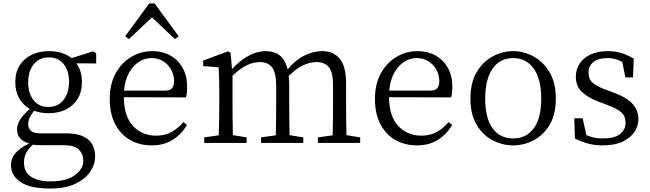

<svg xmlns="http://www.w3.org/2000/svg" viewBox="-20 -822 3738 1104"><path d="M258 -207Q314 -207 345.5 -247.5Q377 -288 377 -352Q377 -414 346.5 -453Q316 -492 261 -492Q206 -492 174 -452.5Q142 -413 142 -349Q142 -285 173 -246Q204 -207 258 -207ZM349 13H221Q192 13 168 10Q142 35 130 58.5Q118 82 118 113Q118 168 159 194.5Q200 221 268 221Q362 221 410.5 185.5Q459 150 459 101Q459 64 434 38.5Q409 13 349 13ZM533 -516V-457L419 -458Q451 -415 451 -350Q451 -293 426 -253Q401 -213 358 -192Q315 -171 260 -171Q215 -171 176 -185Q160 -164 151 -146Q142 -128 142 -108Q142 -85 157.5 -70Q173 -55 215 -55H362Q445 -55 486 -20.5Q527 14 527 78Q527 124 498 166.5Q469 209 411.5 235.5Q354 262 267 262Q153 262 98 224.5Q43 187 43 126Q43 90 67.5 60Q92 30 148 3Q115 -6 96.5 -26Q78 -46 78 -77Q78 -104 94.5 -132Q111 -160 151 -196Q113 -218 90.5 -256.5Q68 -295 68 -350Q68 -406 93 -446Q118 -486 162 -507Q206 -528 261 -528Q340 -528 392 -488L516 -527Z M854 -722 721 -597 700 -614 838 -802H869L1007 -614L986 -597ZM693 -301H927Q960 -301 970.5 -316Q981 -331 981 -355Q981 -390 964.5 -420.5Q948 -451 919 -469.5Q890 -488 851 -488Q814 -488 780.5 -467.5Q747 -447 723 -405.5Q699 -364 693 -301ZM1049 -262 692 -263Q693 -152 745.5 -97Q798 -42 877 -42Q930 -42 967.5 -63.5Q1005 -85 1034 -120L1055 -104Q1024 -50 973 -18Q922 14 852 14Q782 14 727.5 -17.5Q673 -49 642 -108.5Q611 -168 611 -254Q611 -338 644.5 -399.5Q678 -461 734 -494.5Q790 -528 856 -528Q914 -528 959 -503Q1004 -478 1030 -432Q1056 -386 1056 -324Q1056 -283 1049 -262Z M1972 -45 2051 -32V0H1808V-32L1893 -44Q1894 -86 1894.5 -137.5Q1895 -189 1895 -228V-330Q1895 -408 1870.5 -436.5Q1846 -465 1799 -465Q1764 -465 1725.5 -448Q1687 -431 1640 -385Q1643 -361 1643 -332V-228Q1643 -189 1643.5 -137.5Q1644 -86 1645 -45L1724 -32V0H1481V-32L1566 -44Q1567 -85 1567.5 -137Q1568 -189 1568 -228V-328Q1568 -404 1544.5 -434.5Q1521 -465 1475 -465Q1438 -465 1400.5 -447.5Q1363 -430 1317 -387V-228Q1317 -190 1317.5 -138Q1318 -86 1319 -45L1398 -32V0H1154V-32L1238 -44Q1239 -86 1240 -138Q1241 -190 1241 -228V-283Q1241 -331 1240 -365.5Q1239 -400 1237 -435L1148 -442V-474L1292 -527L1306 -517L1314 -425Q1357 -472 1407 -500Q1457 -528 1507 -528Q1557 -528 1589 -503Q1621 -478 1634 -423Q1677 -476 1729 -502Q1781 -528 1833 -528Q1897 -528 1933.5 -484.5Q1970 -441 1970 -340V-228Q1970 -189 1970.5 -137.5Q1971 -86 1972 -45Z M2218 -301H2452Q2485 -301 2495.5 -316Q2506 -331 2506 -355Q2506 -390 2489.5 -420.5Q2473 -451 2444 -469.5Q2415 -488 2376 -488Q2339 -488 2305.5 -467.5Q2272 -447 2248 -405.5Q2224 -364 2218 -301ZM2574 -262 2217 -263Q2218 -152 2270.5 -97Q2323 -42 2402 -42Q2455 -42 2492.5 -63.5Q2530 -85 2559 -120L2580 -104Q2549 -50 2498 -18Q2447 14 2377 14Q2307 14 2252.5 -17.5Q2198 -49 2167 -108.5Q2136 -168 2136 -254Q2136 -338 2169.5 -399.5Q2203 -461 2259 -494.5Q2315 -528 2381 -528Q2439 -528 2484 -503Q2529 -478 2555 -432Q2581 -386 2581 -324Q2581 -283 2574 -262Z M2931 14Q2869 14 2812.5 -15.5Q2756 -45 2720.5 -104.5Q2685 -164 2685 -255Q2685 -346 2720.5 -406.5Q2756 -467 2812.5 -497.5Q2869 -528 2931 -528Q2992 -528 3048 -497.5Q3104 -467 3140 -406.5Q3176 -346 3176 -255Q3176 -164 3140.5 -104.5Q3105 -45 3048.5 -15.5Q2992 14 2931 14ZM2931 -26Q3006 -26 3049 -84Q3092 -142 3092 -255Q3092 -367 3049 -427.5Q3006 -488 2931 -488Q2855 -488 2812.5 -427.5Q2770 -367 2770 -255Q2770 -142 2812.5 -84Q2855 -26 2931 -26Z M3466 -305 3505 -291Q3584 -262 3617.5 -224.5Q3651 -187 3651 -137Q3651 -98 3628 -63.5Q3605 -29 3559.5 -7.5Q3514 14 3446 14Q3401 14 3363.5 4Q3326 -6 3286 -25L3282 -142H3330L3352 -45Q3372 -36 3395 -31Q3418 -26 3446 -26Q3513 -26 3545 -51Q3577 -76 3577 -117Q3577 -154 3552.5 -176Q3528 -198 3473 -218L3423 -237Q3363 -259 3327 -292.5Q3291 -326 3291 -382Q3291 -421 3312 -454.5Q3333 -488 3374 -508Q3415 -528 3474 -528Q3518 -528 3553 -517Q3588 -506 3624 -485L3620 -377H3576L3558 -466Q3518 -488 3474 -488Q3419 -488 3391.5 -465Q3364 -442 3364 -405Q3364 -367 3387 -346.5Q3410 -326 3466 -305Z"/></svg>

Font: Shippori Mincho TTF
Style: Regular
Weight: 400
Version: Version 2.100